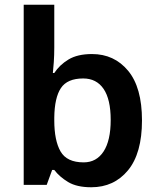

<svg xmlns="http://www.w3.org/2000/svg" viewBox="-20 -780 667 810"><path d="M209 -580Q209 -548 207 -518.5Q205 -489 203 -472H209Q231 -506 269 -529Q307 -552 368 -552Q462 -552 520.5 -481.5Q579 -411 579 -272Q579 -133 520 -61.5Q461 10 365 10Q304 10 267.5 -12Q231 -34 209 -63H200L177 0H80V-760H209ZM331 -449Q264 -449 237 -408.5Q210 -368 209 -284V-272Q209 -187 235.5 -141Q262 -95 333 -95Q387 -95 417 -141Q447 -187 447 -274Q447 -361 417 -405Q387 -449 331 -449Z"/></svg>

Font: Noto Sans Kawi SemiBold
Style: Regular
Weight: 600
Designer: Fadhl Haqq
Version: Version 1.000